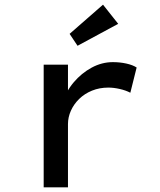

<svg xmlns="http://www.w3.org/2000/svg" viewBox="-20 -802 685 822"><path d="M167 0V-525H271V-343L248 -362Q262 -410 295.5 -449.5Q329 -489 372.5 -512.5Q416 -536 463 -536Q493 -536 520.5 -530Q548 -524 565 -513L538 -405Q519 -415 493 -421Q467 -427 444 -427Q406 -427 374 -414Q342 -401 319 -378.5Q296 -356 283.5 -328Q271 -300 271 -271V0ZM312 -606 278 -657 421 -782 486 -700Z"/></svg>

Font: Lexend Mega
Style: Regular
Weight: 400
Designer: Bonnie Shaver-Troup, Thomas Jockin
Foundry: Lexend
Version: Version 1.007